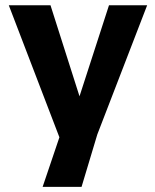

<svg xmlns="http://www.w3.org/2000/svg" viewBox="-20 -525 596 737"><path d="M13.7 -504.9H173.8L285.2 -155.3L398.4 -504.9H544.9L353.5 -8.8L293 192.4H143.6L208 2Z"/></svg>

Font: FreeUniversal
Style: Bold
Weight: 700
Version: Version 1.001 March 22, 2017